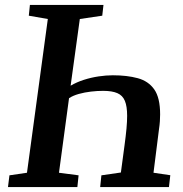

<svg xmlns="http://www.w3.org/2000/svg" viewBox="-20 -763 747 783"><path d="M12.5 0 18.5 -48 90 -58.5 175 -685.5 97.5 -699 102 -743H402L397 -699L305.5 -685.5L268 -413.5Q292.5 -428 322.2 -437.5Q352 -447 382.5 -451.5Q413 -456 440 -456Q498 -456 541.5 -444.2Q585 -432.5 609 -398.5Q633 -364.5 633 -296.5Q633 -283.5 632 -268.5Q631 -253.5 628.5 -237L606 -58.5L674.5 -48.5L669 0H388.5L393.5 -48L473 -59.5L488 -171.5Q493 -208.5 495.8 -238.2Q498.5 -268 498.5 -290.5Q498.5 -329.5 489.2 -351.8Q480 -374 458.5 -383.2Q437 -392.5 400.5 -392.5Q377 -392.5 351 -389.5Q325 -386.5 301 -379.8Q277 -373 261.5 -362.5L220.5 -58.5L300.5 -48L295.5 0Z"/></svg>

Font: Merriweather SemiBold
Style: Italic
Weight: 600
Italic angle: -7.8°
Version: Version 2.101